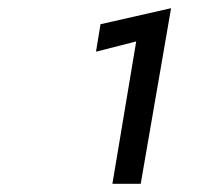

<svg xmlns="http://www.w3.org/2000/svg" viewBox="-20 -722 501 468"><path d="M214 -596 225 -663 397 -702 323 -274H254L312 -621Z"/></svg>

Font: Jost* Medium
Style: Italic
Weight: 500
Italic angle: -10°
Version: Version 3.7